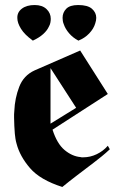

<svg xmlns="http://www.w3.org/2000/svg" viewBox="-20 -736 465 764"><path d="M299 -535 409 -362 189 -220Q207 -164 237 -139Q267 -114 300 -111Q303 -110 305 -110H311Q339 -110 365 -122.5Q391 -135 409 -156L417 -142Q401 -127 385 -114Q369 -101 352 -88Q319 -63 287.5 -39Q256 -15 228 8Q140 -20 99.5 -67Q59 -114 46 -164Q43 -174 41.5 -184Q40 -194 39 -204Q38 -219 37 -235Q36 -251 36 -268V-281Q36 -288 37 -295Q39 -345 56.5 -390.5Q74 -436 118 -456ZM291 -575Q270 -586 255 -603.5Q240 -621 234 -639Q231 -646 230 -652.5Q229 -659 229 -665Q229 -686 243.5 -701Q258 -716 291 -716Q329 -716 346 -701Q363 -686 363 -665Q363 -660 362 -654.5Q361 -649 359 -643Q353 -622 335 -603Q317 -584 291 -574ZM110 -575Q78 -598 63.5 -621.5Q49 -645 49 -664Q48 -687 67 -701.5Q86 -716 118 -716Q148 -716 165 -700Q182 -684 182 -661Q182 -654 180.5 -646Q179 -638 175 -631Q168 -615 152 -600.5Q136 -586 110 -574ZM181 -465V-244L283 -307Z"/></svg>

Font: Fette UNZ Fraktur
Style: Regular
Weight: 900
Foundry: UNZ1 Extensions by Catfonts.de
Version: Version 0.000 2012 initial release